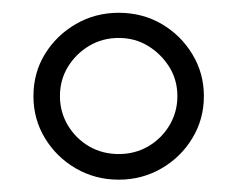

<svg xmlns="http://www.w3.org/2000/svg" viewBox="-20 -568 373 302"><path d="M166.7 -285.4Q129.9 -285.4 99.3 -303.1Q68.8 -320.8 50.7 -350.7Q32.6 -380.6 32.6 -416.7Q32.6 -453.5 50.7 -483Q68.8 -512.5 99.3 -530.2Q129.9 -547.9 166.7 -547.9Q204.2 -547.9 234.4 -530.2Q264.6 -512.5 282.6 -482.6Q300.7 -452.8 300.7 -416.7Q300.7 -380.6 282.6 -350.7Q264.6 -320.8 234 -303.1Q203.5 -285.4 166.7 -285.4ZM166.7 -325.7Q192.4 -325.7 213.2 -337.8Q234 -350 246.5 -370.8Q259 -391.7 259 -416.7Q259 -442.4 246.2 -462.8Q233.3 -483.3 212.8 -495.8Q192.4 -508.3 166.7 -508.3Q141 -508.3 120.1 -495.8Q99.3 -483.3 86.8 -462.8Q74.3 -442.4 74.3 -416.7Q74.3 -391.7 86.8 -370.8Q99.3 -350 120.1 -337.8Q141 -325.7 166.7 -325.7Z"/></svg>

Font: Afacad Flux Light
Style: Regular
Weight: 300
Designer: Kristian Moeller
Foundry: Dicotype
Version: Version 1.100